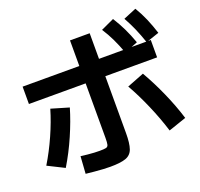

<svg xmlns="http://www.w3.org/2000/svg" viewBox="-151 -1024 1302 1247"><g transform="rotate(-20 500.0 -400.5)"><path d="M405 54Q385 54 356.5 52.5Q328 51 297 48Q266 45 238 42L246 -77Q269 -74 293 -71.5Q317 -69 338.5 -68Q360 -67 375 -67Q406 -67 419 -70Q432 -73 435.5 -87Q439 -101 439 -133V-807H575V-117Q575 -46 562 -9Q549 28 512.5 41Q476 54 405 54ZM16 -95Q64 -174 103.5 -263Q143 -352 167 -434L289 -398Q264 -313 223 -218.5Q182 -124 130 -38ZM847 -36Q819 -127 777.5 -223Q736 -319 692 -396L810 -442Q858 -359 900 -264Q942 -169 970 -78ZM47 -510V-630H933V-510ZM750 -610Q729 -667 707.5 -712Q686 -757 658 -800L749 -842Q778 -796 800.5 -749.5Q823 -703 843 -647ZM903 -626Q884 -682 864 -727.5Q844 -773 819 -818L908 -855Q936 -809 956.5 -761Q977 -713 995 -657Z"/></g></svg>

Font: M PLUS 1 Code
Style: Regular
Weight: 400
Designer: Coji Morishita
Foundry: UNDERFOREST DESIGN
Version: Version 1.005